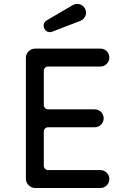

<svg xmlns="http://www.w3.org/2000/svg" viewBox="-20 -944 640 964"><path d="M484 0H157Q137.5 0 124 -14Q110 -27.5 110 -46.5V-653.5Q110 -672.5 124 -686.5Q137.5 -700 157 -700H484Q502 -700 516 -687Q529 -673 529 -655Q529 -636.5 516 -623.5Q502.5 -610 484 -610H221.5Q212.5 -610 206.5 -604Q200 -597.5 200 -588.5V-416.5Q200 -407.5 206.5 -401.5Q212.5 -395 221.5 -395H455.5Q473.5 -395 487.5 -382Q500.5 -368 500.5 -350Q500.5 -331.5 487.5 -318.5Q474 -305 455.5 -305H221.5Q212.5 -305 206.5 -299Q200 -293 200 -284V-111Q200 -102.5 206.5 -96.5Q212.5 -90 221.5 -90H484Q502 -90 516 -77Q529 -63 529 -45Q529 -26.5 516 -13.5Q502.5 0 484 0ZM230.5 -782.5Q212 -782.5 203 -799.5Q199 -807.5 199 -814.5Q199 -823 203 -830.2Q207 -837.5 215 -842L345.5 -918.5Q356 -924.5 367.5 -924.5Q379 -924.5 389 -919Q399 -913.5 405.5 -903.5Q408.5 -898 410.2 -892.2Q412 -886.5 412 -880.5Q412 -867.5 404.5 -856.2Q397 -845 384 -839.5L242.5 -785Q236 -782.5 230.5 -782.5Z"/></svg>

Font: Maple Mono SC NF
Style: Regular
Weight: 400
Designer: subframe7536
Version: Version 4.2; ttfautohint (v1.8.4.7-5d5b-dirty);Nerd Fonts 6.